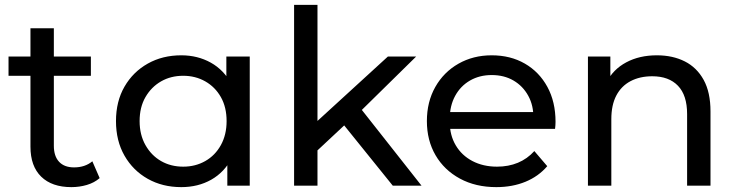

<svg xmlns="http://www.w3.org/2000/svg" viewBox="-20 -762 3023 788"><path d="M273 6Q193 6 149 -37Q105 -80 105 -160V-646H201V-164Q201 -121 222.5 -98Q244 -75 284 -75Q329 -75 359 -100L389 -31Q367 -12 336.5 -3Q306 6 273 6ZM15 -451V-530H353V-451Z M724 6Q647 6 586.5 -28Q526 -62 491 -123Q456 -184 456 -265Q456 -346 491 -406.5Q526 -467 586.5 -501Q647 -535 724 -535Q791 -535 845 -505Q899 -475 931.5 -415Q964 -355 964 -265Q964 -175 932.5 -115Q901 -55 847 -24.5Q793 6 724 6ZM732 -78Q782 -78 822.5 -101Q863 -124 886.5 -166.5Q910 -209 910 -265Q910 -322 886.5 -363.5Q863 -405 822.5 -428Q782 -451 732 -451Q681 -451 641 -428Q601 -405 577 -363.5Q553 -322 553 -265Q553 -209 577 -166.5Q601 -124 641 -101Q681 -78 732 -78ZM913 0V-143L919 -266L909 -389V-530H1005V0Z M1265 -128 1267 -251 1572 -530H1688L1454 -300L1402 -256ZM1187 0V-742H1283V0ZM1592 0 1384 -258 1446 -335 1710 0Z M2017 6Q1932 6 1867.5 -29Q1803 -64 1767.5 -125Q1732 -186 1732 -265Q1732 -344 1766.5 -405Q1801 -466 1861.5 -500.5Q1922 -535 1998 -535Q2075 -535 2134 -501Q2193 -467 2226.5 -405.5Q2260 -344 2260 -262Q2260 -256 2259.5 -248Q2259 -240 2258 -233H1807V-302H2208L2169 -278Q2170 -329 2148 -369Q2126 -409 2087.5 -431.5Q2049 -454 1998 -454Q1948 -454 1909 -431.5Q1870 -409 1848 -368.5Q1826 -328 1826 -276V-260Q1826 -207 1850.5 -165.5Q1875 -124 1919 -101Q1963 -78 2020 -78Q2067 -78 2105.5 -94Q2144 -110 2173 -142L2226 -80Q2190 -38 2136.5 -16Q2083 6 2017 6Z M2676 -535Q2741 -535 2790.5 -510Q2840 -485 2868 -434Q2896 -383 2896 -305V0H2800V-294Q2800 -371 2762.5 -410Q2725 -449 2657 -449Q2606 -449 2568 -429Q2530 -409 2509.5 -370Q2489 -331 2489 -273V0H2393V-530H2485V-387L2470 -425Q2496 -477 2550 -506Q2604 -535 2676 -535Z"/></svg>

Font: MOST Montserrat Medium
Style: Regular
Weight: 500
Designer: Julieta Ulanovsky
Foundry: Julieta Ulanovsky
Version: Version 8.000;March 11, 2024;FontCreator 15.0.0.2926 64-bit